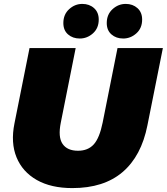

<svg xmlns="http://www.w3.org/2000/svg" viewBox="-20 -946 853 982"><path d="M350 16Q241 16 168 -25.5Q95 -67 64.5 -141.5Q34 -216 54 -315L131 -700H367L291 -319Q276 -245 300 -210Q324 -175 379 -175Q430 -175 459.5 -207.5Q489 -240 505 -319L581 -700H813L734 -305Q703 -148 607 -66Q511 16 350 16ZM388 -749Q352 -749 328 -770Q304 -791 304 -828Q304 -872 333.5 -899Q363 -926 401 -926Q437 -926 461 -904.5Q485 -883 485 -846Q485 -802 455.5 -775.5Q426 -749 388 -749ZM610 -749Q574 -749 550 -770Q526 -791 526 -828Q526 -872 555.5 -899Q585 -926 623 -926Q659 -926 683 -904.5Q707 -883 707 -846Q707 -802 677.5 -775.5Q648 -749 610 -749Z"/></svg>

Font: Montserrat Black
Style: Italic
Weight: 900
Italic angle: -11.3°
Designer: Julieta Ulanovsky
Foundry: Julieta Ulanovsky
Version: Version 9.000; ttfautohint (v1.8.4.7-5d5b)